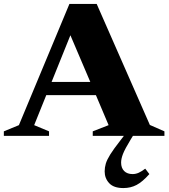

<svg xmlns="http://www.w3.org/2000/svg" viewBox="-34 -690 856 975"><path d="M630.5 17Q600 67 590.5 91.8Q581 116.5 581 135.5Q581 163 596.5 178.5Q612 194 639.5 194Q655.5 194 670.8 187Q686 180 703.5 166.5L724.5 194Q689.5 233.5 659.5 249.2Q629.5 265 592.5 265Q543.5 265 520.5 240.2Q497.5 215.5 497.5 180.5Q497.5 161 503.2 141.2Q509 121.5 526 94.2Q543 67 575.5 25.5L595 0H437V-23L517.5 -54.5L453 -207H201L139.5 -54.5L215 -23V0H-14.5V-23L62 -54.5L318.5 -670H457L727 -55.5L801 -23V0H641ZM228 -274H424.5L323.5 -511Z"/></svg>

Font: Newsreader 16pt ExtraBold
Style: Regular
Weight: 800
Designer: Hugues Gentile
Foundry: Production Type
Version: Version 1.003; ttfautohint (v1.8.3)